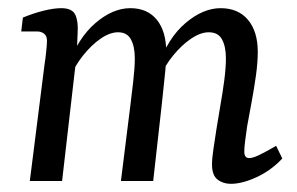

<svg xmlns="http://www.w3.org/2000/svg" viewBox="-20 -443 728 470"><path d="M545 7Q526 7 512.5 -3.5Q499 -14 499 -40Q499 -56 502.5 -78.5Q506 -101 510 -128Q514 -154 519.5 -185Q525 -216 529 -246.5Q533 -277 533 -300Q533 -329 523.5 -346.5Q514 -364 491 -364Q471 -364 448 -348.5Q425 -333 404.5 -308Q384 -283 372 -255L367 -281Q391 -350 434 -386.5Q477 -423 520 -423Q563 -423 587 -394.5Q611 -366 611 -316Q611 -290 606.5 -258Q602 -226 596 -193.5Q590 -161 585 -134Q582 -113 580 -97.5Q578 -82 578 -72Q578 -56 590 -56Q599 -56 614.5 -63.5Q630 -71 656 -86L671 -55Q644 -26 608.5 -9.5Q573 7 545 7ZM53 0 89 -285Q91 -297 93 -316Q95 -335 95 -343Q95 -355 88 -360.5Q81 -366 71 -366H32L36 -400Q63 -411 87.5 -417Q112 -423 130 -423Q157 -423 164.5 -406.5Q172 -390 170 -362L168 -312L132 0ZM276 0 299 -184Q302 -208 306 -242.5Q310 -277 310 -300Q310 -329 300.5 -346.5Q291 -364 269 -364Q249 -364 226.5 -348.5Q204 -333 184 -308Q164 -283 152 -255L146 -281Q171 -350 213.5 -386.5Q256 -423 299 -423Q341 -423 364 -394.5Q387 -366 387 -315Q387 -289 383 -254Q379 -219 376 -187L355 0Z"/></svg>

Font: Yrsa
Style: Italic
Weight: 400
Italic angle: -7.10001°
Designer: Anna Giedrys (Yrsa+Rasa design), David Brezina (Yrsa art-direction, Rasa art-direction, design)
Foundry: Rosetta Type Foundry
Version: Version 2.004